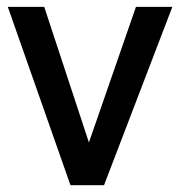

<svg xmlns="http://www.w3.org/2000/svg" viewBox="-20 -544 540 564"><path d="M285.6 0H187L2.9 -523.9H109.9L241.2 -125.5L379.4 -523.9H486.3Z"/></svg>

Font: SolaimanLipi
Style: Bold
Weight: 700
Designer: Solaiman Karim
Foundry: Al Mamun Sumon
Version: Version 2.000